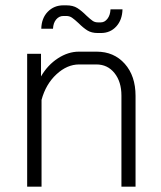

<svg xmlns="http://www.w3.org/2000/svg" viewBox="-20 -701 605 721"><path d="M82 -499H134V-414Q159 -457 197.5 -482Q236 -507 276 -507H343Q408 -507 448.5 -461.5Q489 -416 489 -341V0H436V-342Q436 -394 410 -426.5Q384 -459 342 -459H277Q232 -459 192 -422Q152 -385 136 -326V0H82ZM275 -614Q260 -628 250.5 -634.5Q241 -641 229 -641H218Q202 -641 191 -628Q180 -615 179 -593H135Q136 -633 159.5 -657Q183 -681 218 -681H229Q254 -681 270 -671Q286 -661 305 -642Q319 -629 327.5 -623Q336 -617 347 -617H359Q373 -617 383.5 -630.5Q394 -644 395 -666H440Q439 -626 416.5 -601.5Q394 -577 359 -577H347Q324 -577 308.5 -586.5Q293 -596 275 -614Z"/></svg>

Font: Bai Jamjuree Light
Style: Regular
Weight: 300
Designer: Katatrad Aksorn Co.,Ltd.
Foundry: Cadson Demak Co.,Ltd.
Version: Version 1.000; ttfautohint (v1.6)